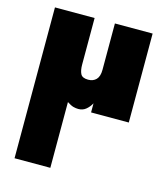

<svg xmlns="http://www.w3.org/2000/svg" viewBox="-115 -549 835 959"><g transform="rotate(15 302.5 -70.0)"><path d="M255 -460V-220Q255 -189 264 -171.5Q273 -154 303 -154Q329 -154 344.5 -170Q360 -186 360 -220V-460H555V0H360V-47Q350 -28 333.5 -14Q317 0 294 0Q281 0 268 -3.5Q255 -7 235 -20V320H50V-460Z"/></g></svg>

Font: Jost* Black
Style: Regular
Weight: 900
Version: Version 3.7